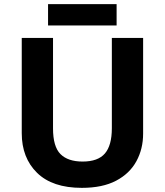

<svg xmlns="http://www.w3.org/2000/svg" viewBox="-20 -897 796 927"><path d="M671 -252Q671 -178 638.5 -118.5Q606 -59 540.5 -24.5Q475 10 375 10Q233 10 159 -62.5Q85 -135 85 -254V-714H236V-277Q236 -189 272 -153Q308 -117 379 -117Q453 -117 486.5 -156Q520 -195 520 -278V-714H671ZM543 -877V-774H212V-877Z"/></svg>

Font: Noto Sans Tai Tham
Style: Bold
Weight: 700
Designer: Monotype Design Team 2013. Revised by David WIlliams 2020
Foundry: Monotype Imaging Inc.
Version: Version 2.002; ttfautohint (v1.8.4.7-5d5b)